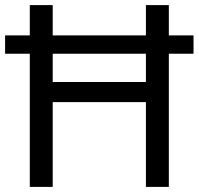

<svg xmlns="http://www.w3.org/2000/svg" viewBox="-20 -734 781 754"><path d="M97 0V-523H0V-595H97V-714H187V-595H553V-714H643V-595H740V-523H643V0H553V-333H187V0ZM187 -412H553V-523H187Z"/></svg>

Font: Noto Sans Bamum
Style: Regular
Weight: 400
Designer: Monotype Design Team
Foundry: Monotype Imaging Inc.
Version: Version 2.001